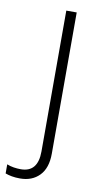

<svg xmlns="http://www.w3.org/2000/svg" viewBox="-140 -572 452 854"><g transform="rotate(10 86.0 -145.5)"><path d="M15 240Q-6 240 -22.5 237Q-39 234 -52 229V188Q-37 194 -21 196.5Q-5 199 11 199Q88 199 88 105V-531H135V107Q135 172 102 206Q69 240 15 240Z"/></g></svg>

Font: Noto Sans Thaana ExtraLight
Style: Regular
Weight: 200
Designer: David Williams
Foundry: Google Inc.
Version: Version 3.001; ttfautohint (v1.8.4.7-5d5b)